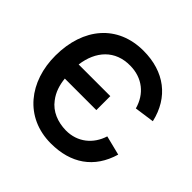

<svg xmlns="http://www.w3.org/2000/svg" viewBox="-188 -909 1098 1098"><g transform="rotate(45 361.5 -360.0)"><path d="M370.5 15C531 15 644 -61.5 688 -212.5L570 -242C543.5 -156.5 473 -97.5 378 -98.5C312 -99.5 249.5 -123.5 212 -175C182.5 -213 169.5 -257 164.5 -304H419.5V-417H163.5C179.5 -539 253.5 -623 378 -621C476.5 -620 547.5 -562 572.5 -470.5L693 -487.5C657 -645 540 -735 370.5 -735C161.5 -735 34.5 -583.5 33.5 -360C32.5 -150 158.5 15 370.5 15Z"/></g></svg>

Font: Eudonet
Style: Bold
Weight: 700
Designer: Mikhail Sharanda
Foundry: Mikhail Sharanda
Version: Version 4.503;Glyphs 3.1.2 (3151)